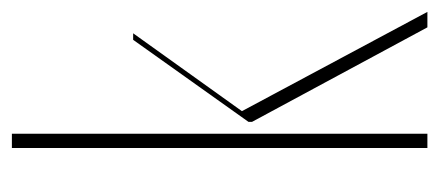

<svg xmlns="http://www.w3.org/2000/svg" viewBox="-228 -511 739 323"><g transform="rotate(-90 141.5 -349.5)"><path d="M78 0H54V-699H78ZM116 -312 283 0H257L98 -295V-301L236 -495H247Z"/></g></svg>

Font: Moniqa Thin Display
Style: Regular
Weight: 100
Designer: Rajesh Rajput
Foundry: Rajesh Rajput
Version: Version 1.000